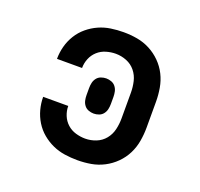

<svg xmlns="http://www.w3.org/2000/svg" viewBox="-101 -650 802 770"><g transform="rotate(20 300.0 -265.0)"><path d="M302 8Q275 8 248 4Q221 0 196.5 -11Q172 -22 151 -39.5Q130 -57 115.5 -80.5Q101 -104 94 -130.5Q87 -157 87 -184Q87 -184 87 -184Q87 -184 87 -184H194Q194 -184 194 -184Q194 -184 194 -184Q194 -163 202 -143.5Q210 -124 225.5 -110Q241 -96 261.5 -90Q282 -84 302 -84Q326 -84 348.5 -93Q371 -102 386 -120.5Q401 -139 406.5 -162.5Q412 -186 412 -210V-320Q412 -344 406.5 -367.5Q401 -391 386 -409.5Q371 -428 348.5 -437Q326 -446 302 -446Q282 -446 261.5 -440Q241 -434 225.5 -420Q210 -406 202 -386.5Q194 -367 194 -346Q194 -346 194 -346Q194 -346 194 -346H87Q87 -346 87 -346Q87 -346 87 -346Q87 -373 94 -399.5Q101 -426 115.5 -449.5Q130 -473 151 -490.5Q172 -508 196.5 -519Q221 -530 248 -534Q275 -538 302 -538Q332 -538 360.5 -533Q389 -528 415 -514.5Q441 -501 462 -480Q483 -459 496 -433Q509 -407 514 -378Q519 -349 519 -320V-210Q519 -181 514 -152Q509 -123 496 -97Q483 -71 462 -50Q441 -29 415 -15.5Q389 -2 360.5 3Q332 8 302 8ZM300 -190Q289 -190 278 -194Q267 -198 260 -207Q253 -216 250.5 -227Q248 -238 248 -250V-280Q248 -292 250.5 -303Q253 -314 260 -323Q267 -332 278 -336Q289 -340 300 -340Q311 -340 322 -336Q333 -332 340 -323Q347 -314 349.5 -303Q352 -292 352 -280V-250Q352 -238 349.5 -227Q347 -216 340 -207Q333 -198 322 -194Q311 -190 300 -190Z"/></g></svg>

Font: Iosevka Curly Slab SmBdEx
Style: Regular
Weight: 600
Width: 7
Monospace: yes
Designer: Belleve Invis
Foundry: Belleve Invis
Version: Version 11.1.0; ttfautohint (v1.8.3)